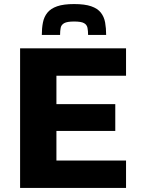

<svg xmlns="http://www.w3.org/2000/svg" viewBox="-20 -926 699 946"><path d="M79 0V-688H601V-553H258V-413H548V-281H258V-135H601V0ZM345 -906Q398 -906 429.5 -895Q461 -884 477 -863.5Q493 -843 498 -815Q503 -787 503 -754H414Q414 -774 411 -789Q408 -804 394 -812Q380 -820 345 -820Q311 -820 296.5 -812Q282 -804 279 -789Q276 -774 276 -754H186Q186 -787 191.5 -815Q197 -843 213.5 -863.5Q230 -884 261.5 -895Q293 -906 345 -906Z"/></svg>

Font: Saira SemiExpanded
Style: Bold
Weight: 700
Width: 6
Designer: Hector Gatti with collaboration of the Omnibus-Type team
Foundry: Omnibus-Type
Version: Version 1.101